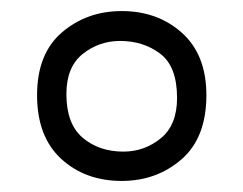

<svg xmlns="http://www.w3.org/2000/svg" viewBox="-20 -811 440 347"><path d="M203 -537Q241 -537 270.5 -561Q300 -585 300 -634Q300 -691 269.5 -714Q239 -737 197 -737Q159 -737 129.5 -713.5Q100 -690 100 -641Q100 -587 129.5 -562Q159 -537 203 -537ZM200 -484Q134 -484 90.5 -524Q47 -564 47 -639Q47 -714 92 -752.5Q137 -791 200 -791Q265 -791 309 -751.5Q353 -712 353 -639Q353 -562 308 -523Q263 -484 200 -484Z"/></svg>

Font: Tanohe Sans
Style: Regular
Weight: 400
Designer: Village Type and Design LLC & Cristiano Sobral
Foundry: Cooper Hewitt Smithsonian Design Museum
Version: Version 1.00;September 29, 2021;FontCreator 13.0.0.2655 64-b